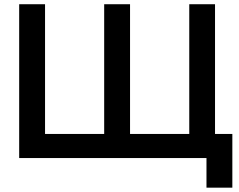

<svg xmlns="http://www.w3.org/2000/svg" viewBox="-20 -740 1118 899"><path d="M1067.9 138.7H946.8V0H69.8V-720.2H190.9V-112.8H467.8V-720.2H588.9V-112.8H866.2V-720.2H986.8V-112.8H1067.9Z"/></svg>

Font: Vela Sans Bd
Style: Bold
Weight: 700
Designer: Principal design: Mikhail Sharanda - project Manrope.
Design modification: Ravid Balaliev
Foundry: Mikhail Sharanda
Version: Version 1.001